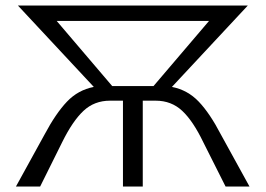

<svg xmlns="http://www.w3.org/2000/svg" viewBox="-20 -678 966 698"><path d="M887 0H800L719 -161Q682 -238 642.5 -275Q603 -312 546 -312H499V0H427V-312H380Q323 -312 283.5 -275Q244 -238 206 -161L126 0H38L142 -189Q183 -266 223.5 -308.5Q264 -351 321 -362L45 -658H881L605 -362Q662 -351 702.5 -308.5Q743 -266 783 -189ZM740 -602H186L388 -365H538Z"/></svg>

Font: Ysabeau
Style: Regular
Weight: 400
Designer: Christian Thalmann (Catharsis Fonts)
Version: Version 0.003